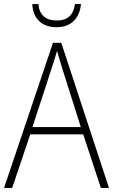

<svg xmlns="http://www.w3.org/2000/svg" viewBox="-20 -926 557 946"><path d="M477 0 390 -264H129L40 0H0L241 -715H282L517 0ZM288 -585Q282 -605 275 -628Q268 -651 261 -675Q254 -652 247 -629Q240 -606 233 -585L140 -300H378ZM379 -906Q374 -853 343 -822.5Q312 -792 258 -792Q205 -792 173.5 -821.5Q142 -851 139 -906H169Q172 -868 194.5 -846.5Q217 -825 259 -825Q301 -825 323 -846.5Q345 -868 349 -906Z"/></svg>

Font: Noto Sans Kannada SemiCondensed ExtraLight
Style: Regular
Weight: 200
Width: 4
Designer: Jelle Bosma - Monotype Design Team
Foundry: Monotype Imaging Inc.
Version: Version 2.005; ttfautohint (v1.8.4.7-5d5b)